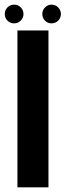

<svg xmlns="http://www.w3.org/2000/svg" viewBox="-22 -806 292 826"><path d="M53 0H186.5V-675H53ZM39 -705.5Q55.5 -705.5 67.2 -717.2Q79 -729 79 -745.5Q79 -762.5 67.2 -774.2Q55.5 -786 39 -786Q22 -786 10.2 -774.2Q-1.5 -762.5 -1.5 -745.5Q-1.5 -729 10.2 -717.2Q22 -705.5 39 -705.5ZM199.5 -705.5Q216.5 -705.5 228.2 -717.2Q240 -729 240 -745.5Q240 -762.5 228.2 -774.2Q216.5 -786 199.5 -786Q183.5 -786 171.8 -774.2Q160 -762.5 160 -745.5Q160 -729 171.5 -717.2Q183 -705.5 199.5 -705.5Z"/></svg>

Font: Anybody SemiCondensed SemiBold
Style: Regular
Weight: 600
Width: 4
Version: Version 1.113;gftools[0.9.25]